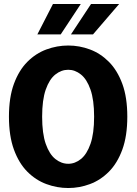

<svg xmlns="http://www.w3.org/2000/svg" viewBox="-20 -935 690 966"><path d="M323.5 11Q267 11 213.5 -8.8Q160 -28.5 117.5 -71.2Q75 -114 50 -182.5Q25 -251 25 -348Q25 -445 50 -513Q75 -581 117.5 -623.8Q160 -666.5 213.5 -686.2Q267 -706 323.5 -706Q379.5 -706 432.5 -686.2Q485.5 -666.5 528 -623.8Q570.5 -581 595.5 -513Q620.5 -445 620.5 -348Q620.5 -251 595.5 -182.5Q570.5 -114 528 -71.2Q485.5 -28.5 432.5 -8.8Q379.5 11 323.5 11ZM323.5 -111Q357.5 -111 387.2 -135Q417 -159 435.2 -211Q453.5 -263 453.5 -348Q453.5 -432.5 435.2 -484.5Q417 -536.5 387.2 -560.2Q357.5 -584 323.5 -584Q288.5 -584 258.5 -560.2Q228.5 -536.5 210.2 -484.5Q192 -432.5 192 -348Q192 -263 210.2 -211Q228.5 -159 258.5 -135Q288.5 -111 323.5 -111ZM337 -762 438 -915H579.5L448 -762ZM168 -762 246.5 -915H386.5L285.5 -762Z"/></svg>

Font: Trispace
Style: Bold
Weight: 700
Designer: Tyler Finck
Foundry: Etcetera Type Company
Version: Version 1.210; ttfautohint (v1.8.3)